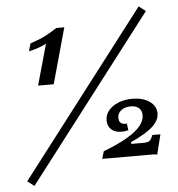

<svg xmlns="http://www.w3.org/2000/svg" viewBox="-54 -740 796 861"><g transform="rotate(-5 344.5 -309.5)"><path d="M94.5 -532.5 104.2 -567.2Q145.3 -580.9 171.2 -593.9Q197.1 -606.9 225.3 -626H261.6L192.1 -375.8H121.8L173.3 -559.9Q139 -542.1 94.5 -532.5ZM35.7 47.6 601.8 -690.3 632.5 -666.9 66.3 71ZM605.9 -23.4H379.7L389.4 -56.7Q430.6 -72.8 451.8 -83Q494.6 -103.2 522.2 -122.7Q549.8 -142.3 563.4 -162.4Q577 -182.4 577 -203.2Q577 -223.4 564 -235.1Q550.9 -246.8 528 -246.8Q501.1 -246.8 484.4 -233.9Q467.8 -221 467.8 -200.8Q467.8 -185.5 475.3 -178.2Q482.8 -171 497.8 -171Q499.5 -171 500.7 -171.4Q501.9 -171.8 503.5 -171.8L507.5 -141.1Q492.2 -137.1 476.1 -137.1Q447.6 -137.1 430.9 -152.4Q414.2 -167.7 414.2 -193.5Q414.2 -218.6 430.2 -238Q446.2 -257.4 474.1 -268.8Q502 -280.1 536.5 -280.1Q584.7 -280.1 614.5 -259.3Q644.4 -238.4 644.4 -204.6Q644.4 -174.2 614.3 -146.3Q584.1 -118.3 515.4 -87V-78.9H569.7Q589 -78.9 597.3 -84.9Q605.5 -90.9 612.7 -110.5H649.3Q635.4 -57.4 626.9 -21Q617.6 -23.4 605.9 -23.4Z"/></g></svg>

Font: Playfair Micro SmCond SmLight
Style: Italic
Weight: 360
Width: 4
Italic angle: -15.6°
Designer: Claus Eggers Sørensen
Foundry: Claus Eggers Sørensen
Version: Version 2.203;Glyphs 3.3 (3326)